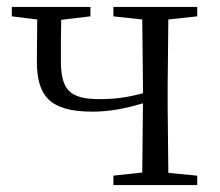

<svg xmlns="http://www.w3.org/2000/svg" viewBox="-20 -532 632 552"><path d="M306 -485 389 -476 391 -285V-264C347 -252 311 -247 266 -247C180 -247 155 -274 155 -358C155 -402 155 -438 156 -475L240 -485V-512H14V-485L87 -476L86 -356C86 -257 122 -211 246 -211C294 -211 341 -220 391 -235L389 -36L306 -27V0H547V-27L464 -35L462 -227V-285L464 -476L547 -485V-512H306Z"/></svg>

Font: Noto Serif JP Light
Style: Regular
Weight: 300
Designer: Ryoko NISHIZUKA 西塚涼子 (kana & ideographs); Frank Grießhammer (Latin, Greek & Cyrillic); Wenlong ZHANG 张文龙 (bopomofo); San
Foundry: Adobe
Version: Version 2.001;hotconv 1.1.0;makeotfexe 2.6.0